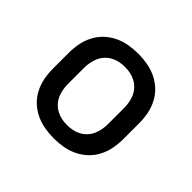

<svg xmlns="http://www.w3.org/2000/svg" viewBox="-130 -690 860 860"><g transform="rotate(45 300.0 -260.0)"><path d="M300 8Q270 8 241 3Q212 -2 185 -15Q158 -28 136.5 -48.5Q115 -69 101.5 -95.5Q88 -122 82.5 -151Q77 -180 77 -210V-310Q77 -340 82.5 -369Q88 -398 101.5 -424.5Q115 -451 136.5 -471.5Q158 -492 185 -505Q212 -518 241 -523Q270 -528 300 -528Q330 -528 359 -523Q388 -518 415 -505Q442 -492 463.5 -471.5Q485 -451 498.5 -424.5Q512 -398 517.5 -369Q523 -340 523 -310V-210Q523 -180 517.5 -151Q512 -122 498.5 -95.5Q485 -69 463.5 -48.5Q442 -28 415 -15Q388 -2 359 3Q330 8 300 8ZM300 -76Q318 -76 335 -79.5Q352 -83 367.5 -91.5Q383 -100 395 -113Q407 -126 414 -142Q421 -158 424 -175Q427 -192 427 -210V-310Q427 -328 424 -345Q421 -362 414 -378Q407 -394 395 -407Q383 -420 367.5 -428.5Q352 -437 335 -440.5Q318 -444 300 -444Q282 -444 265 -440.5Q248 -437 232.5 -428.5Q217 -420 205 -407Q193 -394 186 -378Q179 -362 176 -345Q173 -328 173 -310V-210Q173 -192 176 -175Q179 -158 186 -142Q193 -126 205 -113Q217 -100 232.5 -91.5Q248 -83 265 -79.5Q282 -76 300 -76Z"/></g></svg>

Font: Iosevka Aile Medium
Style: Regular
Weight: 500
Designer: Belleve Invis
Foundry: Belleve Invis
Version: Version 27.3.5; ttfautohint (v1.8.4)